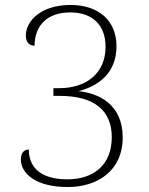

<svg xmlns="http://www.w3.org/2000/svg" viewBox="-20 -744 599 773"><path d="M253 9C371 9 474 -55 474 -191C474 -325 376 -369 296 -377C371 -396 449 -446 449 -558C449 -660 378 -724 264 -724C143 -724 84 -658 84 -601C84 -574 98 -560 119 -560C120 -641 169 -694 263 -694C352 -694 405 -643 405 -556C405 -449 328 -389 218 -389H195V-358H220C361 -358 430 -298 430 -192C430 -78 355 -22 251 -22C143 -22 96 -71 96 -142C79 -142 64 -131 64 -102C64 -47 122 9 253 9Z"/></svg>

Font: Noto Serif Lao ExtraLight
Style: Regular
Weight: 200
Designer: Monotype Design Team
Foundry: Monotype Imaging Inc.
Version: Version 2.003